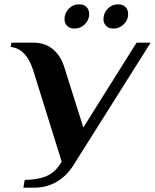

<svg xmlns="http://www.w3.org/2000/svg" viewBox="-20 -857 716 887"><path d="M94 -26Q147 -26 187.5 -40.5Q228 -55 255 -95L265 -110L134 -530Q102 -633 29 -640L33 -660H133Q188 -660 224 -630Q260 -600 276 -550L365 -268L611 -660H676L320 -95Q289 -45 242.5 -17.5Q196 10 138 10H88ZM278 -769Q278 -796 297.5 -816.5Q317 -837 345 -837Q368 -837 380 -824.5Q392 -812 392 -791Q392 -765 372 -745Q352 -725 325 -725Q302 -725 290 -737.5Q278 -750 278 -769ZM458 -769Q458 -796 477.5 -816.5Q497 -837 525 -837Q548 -837 560 -824.5Q572 -812 572 -791Q572 -765 552 -745Q532 -725 505 -725Q482 -725 470 -737.5Q458 -750 458 -769Z"/></svg>

Font: Philosopher
Style: Bold Italic
Weight: 700
Italic angle: -10°
Designer: Jovanny Lemonad
Foundry: Jovanny Lemonad
Version: Version 2.000